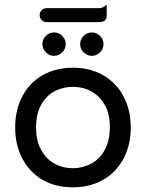

<svg xmlns="http://www.w3.org/2000/svg" viewBox="-20 -803 634 834"><path d="M152.3 -737.3Q152.3 -750 161.1 -758.8Q169.9 -767.6 182.6 -767.6H411.1Q427.7 -767.6 443.4 -783.2Q443.4 -767.6 443.4 -735.4Q443.4 -707 411.1 -707H182.6Q169.9 -707 161.1 -715.8Q152.3 -724.6 152.3 -737.3ZM164.1 -611.3Q164.1 -631.8 179.2 -647Q194.3 -662.1 214.8 -662.1Q235.4 -662.1 250.5 -647Q265.6 -631.8 265.6 -611.3Q265.6 -590.8 250.5 -575.7Q235.4 -560.5 214.8 -560.5Q194.3 -560.5 179.2 -575.7Q164.1 -590.8 164.1 -611.3ZM328.1 -611.3Q328.1 -631.8 343.3 -647Q358.4 -662.1 378.9 -662.1Q399.4 -662.1 414.6 -647Q429.7 -631.8 429.7 -611.3Q429.7 -590.8 414.6 -575.7Q399.4 -560.5 378.9 -560.5Q358.4 -560.5 343.3 -575.7Q328.1 -590.8 328.1 -611.3ZM165 -21.5Q108.4 -54.7 77.1 -114.3Q45.9 -173.8 45.9 -249Q45.9 -325.2 77.1 -384.8Q108.4 -444.3 165.5 -476.6Q222.7 -508.8 296.9 -508.8Q371.1 -508.8 427.7 -476.6Q485.4 -443.4 516.6 -384.3Q547.9 -325.2 547.9 -249Q547.9 -172.9 516.6 -114.3Q484.4 -53.7 427.2 -21.5Q370.1 10.7 296.9 10.7Q221.7 10.7 165 -21.5ZM374 -90.8Q412.1 -110.4 434.6 -150.9Q457 -191.4 457 -250Q457 -311.5 433.6 -349.6Q412.1 -386.7 376.5 -406.2Q340.8 -425.8 296.9 -425.8Q256.8 -425.8 219.7 -408.2Q181.6 -388.7 159.2 -348.6Q136.7 -308.6 136.7 -250Q136.7 -187.5 160.2 -149.4Q181.6 -111.3 217.3 -91.8Q252.9 -72.3 296.9 -72.3Q336.9 -72.3 374 -90.8Z"/></svg>

Font: YuPearl-Regular
Style: Regular
Weight: 400
Designer: Max Yao
Foundry: Max-Everyday
Version: Version 1.011; ttfautohint (v1.8.3)